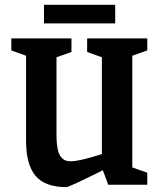

<svg xmlns="http://www.w3.org/2000/svg" viewBox="-20 -765 664 795"><path d="M162.1 -668V-745.1H457V-668ZM254.9 9.8Q166.5 9.8 127.2 -36.9Q87.9 -83.5 87.9 -182.1V-534.2L26.9 -556.2V-606H275.9V-549.8L213.9 -527.8V-208Q213.9 -172.9 218.5 -149.7Q223.1 -126.5 232.2 -115.5Q241.2 -104.5 250.7 -100.8Q260.3 -97.2 273.9 -97.2Q308.6 -97.2 401.9 -127V-527.8L340.8 -549.8V-606H589.8V-556.2L527.8 -534.2V-71.8L589.8 -49.8V0H428.2L405.8 -60.1Q266.1 9.8 254.9 9.8Z"/></svg>

Font: Grenze SemiBold
Style: Regular
Weight: 600
Designer: Renata Polastri
Foundry: Omnibus-Type
Version: Version 1.002;PS 001.002;hotconv 1.0.88;makeotf.lib2.5.64775